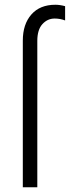

<svg xmlns="http://www.w3.org/2000/svg" viewBox="-20 -788 294 808"><path d="M254 -762C239.3 -766 225.7 -768 213 -768C169.7 -768 136 -754.3 112 -727C88 -699.7 76 -663 76 -617V0H137V-616C137 -647.3 144.2 -670.8 158.5 -686.5C172.8 -702.2 190 -710 210 -710C225.3 -710 240 -707.3 254 -702Z"/></svg>

Font: Hind Light
Style: Regular
Weight: 300
Designer: Manushi Parikh, Satya Rajpurohit
Foundry: Indian Type Foundry
Version: Version 1.201;PS 1.0;hotconv 1.0.78;makeotf.lib2.5.61930; tt